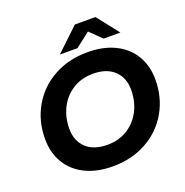

<svg xmlns="http://www.w3.org/2000/svg" viewBox="-156 -1043 1157 1198"><g transform="rotate(-20 422.0 -444.5)"><path d="M51 -292Q51 -411 105.5 -506.5Q160 -602 258.5 -657Q357 -712 484 -712Q589 -712 666 -674Q743 -636 784 -567Q825 -498 825 -408Q825 -289 770.5 -193.5Q716 -98 617.5 -43Q519 12 392 12Q287 12 210 -26Q133 -64 92 -133Q51 -202 51 -292ZM661 -399Q661 -479 611 -526.5Q561 -574 470 -574Q393 -574 335 -537Q277 -500 246 -438Q215 -376 215 -301Q215 -221 265 -173.5Q315 -126 406 -126Q483 -126 541 -163Q599 -200 630 -262Q661 -324 661 -399ZM609 -757 532 -832 435 -757H318L470 -901H607L720 -757Z"/></g></svg>

Font: Montserrat Alternates
Style: Bold Italic
Weight: 700
Italic angle: -11.3°
Designer: Julieta Ulanovsky
Foundry: Julieta Ulanovsky
Version: Version 7.200